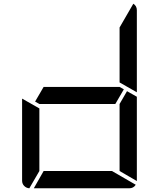

<svg xmlns="http://www.w3.org/2000/svg" viewBox="-20 -1014 856 1034"><path d="M647 -533 601 -454H192L169 -467L215 -546H624ZM664 -523 717 -493V-41V-39L624 -93V-454ZM583 -93 711 -19Q699 0 676 0H162L215 -93ZM138 0Q122 -1 110.5 -12.5Q99 -24 99 -41V-483L192 -430V-93ZM698 -994Q717 -982 717 -959V-517L624 -570V-866Z"/></svg>

Font: DSEG7 Modern
Style: Regular
Weight: 400
Designer: Keshikan(Twitter:@keshinomi_88pro)
Version: Version 0.46